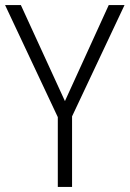

<svg xmlns="http://www.w3.org/2000/svg" viewBox="-20 -734 509 754"><path d="M235 -337 407 -714H469L263 -277V0H207V-274L0 -714H62Z"/></svg>

Font: Noto Sans Thai Looped SemiCondensed Light
Style: Regular
Weight: 300
Width: 4
Designer: Sasikarn Vongin, Ben Mitchell
Foundry: The Fontpad Ltd
Version: Version 1.001; ttfautohint (v1.8.4.7-5d5b)